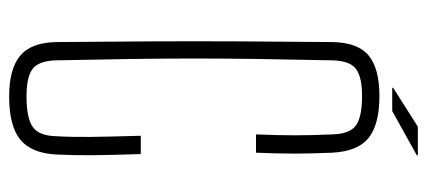

<svg xmlns="http://www.w3.org/2000/svg" viewBox="-277 -651 934 420"><g transform="rotate(90 190.0 -441.0)"><path d="M191 6Q131 6 102 -18Q73 -42 72 -97Q71 -209 70.5 -304Q70 -399 70.5 -494.5Q71 -590 72 -701Q73 -757 101.5 -780.5Q130 -804 190 -804Q252 -804 281.5 -780.5Q311 -757 314 -701Q316 -654 316 -617.5Q316 -581 314 -534H274Q276 -581 276 -617.5Q276 -654 274 -701Q273 -739 254.5 -752.5Q236 -766 190 -766Q148 -766 130.5 -752.5Q113 -739 112 -701Q110 -609 109 -537Q108 -465 108 -399.5Q108 -334 109 -261.5Q110 -189 112 -97Q113 -59 130.5 -45.5Q148 -32 191 -32Q238 -32 257.5 -45.5Q277 -59 278 -97Q280 -132 279.5 -172Q279 -212 277 -282H317Q319 -221 319.5 -180.5Q320 -140 318 -97Q315 -42 285 -18Q255 6 191 6ZM172 -832V-834L257 -888H320V-886L223 -832Z"/></g></svg>

Font: Big Shoulders Text Thin
Style: Regular
Weight: 100
Designer: Patric King
Foundry: XO Type Co
Version: Version 1.000; ttfautohint (v1.8.2)